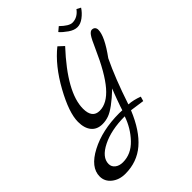

<svg xmlns="http://www.w3.org/2000/svg" viewBox="-352 -881 1344 1344"><g transform="rotate(-45 320.0 -208.5)"><path d="M350 -9 380 -8Q386 -29 407.5 -88Q429 -147 438 -166Q334 -68 277 -48Q246 -37 214 -37Q161 -37 132 -72Q103 -107 103 -170Q103 -260 186 -410.5Q269 -561 375 -646L415 -609Q193 -370 193 -210Q193 -117 266 -117Q339 -117 408 -197Q477 -277 551 -445Q581 -514 597 -536Q613 -558 628 -558Q643 -558 651.5 -549Q660 -540 660 -525Q660 -461 568 -335Q504 -203 439 -7Q486 -4 539 16L529 50L423 35Q364 179 280.5 250.5Q197 322 81 322Q21 322 -19.5 289.5Q-60 257 -60 208Q-60 118 61 54.5Q182 -9 350 -9ZM126 253Q207 253 269.5 187.5Q332 122 362 34Q228 34 137 79.5Q46 125 46 190Q46 218 68.5 235.5Q91 253 126 253ZM654 -736 684 -720Q664 -689 632.5 -665Q601 -641 570 -641Q539 -641 505 -664.5Q471 -688 450 -712L482 -739Q534 -688 567 -688Q618 -688 654 -736Z"/></g></svg>

Font: Marck Script
Style: Regular
Weight: 400
Designer: Denis Masharov, Marck Fogel
Foundry: Denis Masharov
Version: Version 1.002